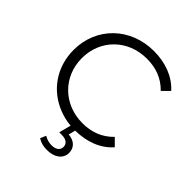

<svg xmlns="http://www.w3.org/2000/svg" viewBox="-250 -853 1220 1220"><g transform="rotate(45 359.5 -243.0)"><path d="M382 220C449 220 495 186 495 133C495 89 465 56 410 52L422 6C473 5 520 -3 563 -20C607 -37 644 -63 675 -97L628 -144C571 -85 501 -60 421 -60C252 -60 126 -184 126 -350C126 -517 252 -640 421 -640C501 -640 571 -616 628 -557L675 -604C614 -672 522 -706 419 -706C209 -706 52 -555 52 -350C52 -196 140 -73 273 -21C306 -8 341 1 379 4L358 85H381C422 85 443 104 443 131C443 160 421 178 381 178C357 178 335 171 315 159L298 197C322 213 349 220 382 220Z"/></g></svg>

Font: Montserrat Z
Style: Regular
Weight: 400
Designer: Julieta Ulanovsky
Foundry: Julieta Ulanovsky
Version: Version 8.000